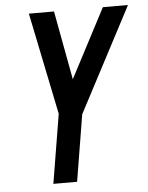

<svg xmlns="http://www.w3.org/2000/svg" viewBox="-53 -778 633 822"><g transform="rotate(-5 264.0 -367.5)"><path d="M143 0 192 -297 102 -735H210L265 -439L420 -735H528L292 -286L245 0Z"/></g></svg>

Font: Iosevka SS18 Semibold
Style: Italic
Weight: 600
Italic angle: -9°
Monospace: yes
Designer: Belleve Invis
Foundry: Belleve Invis
Version: Version 25.1.1; ttfautohint (v1.8.4)